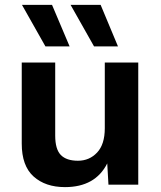

<svg xmlns="http://www.w3.org/2000/svg" viewBox="-20 -756 658 786"><path d="M265 -566H166L70 -736H193ZM463 -566H365L269 -736H392ZM246 10Q166 10 117.5 -33.5Q69 -77 69 -168V-500H206V-201Q206 -145 229 -121.5Q252 -98 299 -98Q346 -98 377.5 -131.5Q409 -165 409 -231V-500H546V0H424L419 -87Q370 10 246 10Z"/></svg>

Font: Elaine Sans SemiBold
Style: Regular
Weight: 600
Designer: Wei Huang
Foundry: Wei Huang
Version: Version 2.001;December 24, 2019;FontCreator 12.0.0.2547 64-b